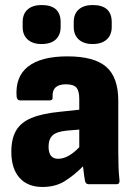

<svg xmlns="http://www.w3.org/2000/svg" viewBox="-20 -732 537 763"><path d="M149 11Q90 11 57.5 -25.5Q25 -62 25 -129Q25 -180 43.5 -212.5Q62 -245 104.5 -263Q147 -281 220 -288L295 -296V-339Q295 -371 283.5 -384Q272 -397 242 -397Q186 -397 189 -347Q191 -333 177 -333H60Q48 -333 46 -348Q40 -427 91.5 -467.5Q143 -508 248 -508Q354 -508 402 -466.5Q450 -425 450 -332V-129Q450 -96 451 -68.5Q452 -41 455 -15Q456 0 443 0H332Q321 0 318 -12Q314 -33 310 -71Q274 -35 237 -12Q200 11 149 11ZM173 -149Q173 -101 211 -101Q251 -101 295 -147V-217L246 -213Q205 -209 189 -194Q173 -179 173 -149ZM145 -557Q110 -557 90 -575Q70 -593 70 -625V-644Q70 -677 90 -694.5Q110 -712 145 -712Q221 -712 221 -644V-625Q221 -593 201.5 -575Q182 -557 145 -557ZM348 -557Q313 -557 293 -575Q273 -593 273 -625V-644Q273 -677 293 -694.5Q313 -712 348 -712Q424 -712 424 -644V-625Q424 -593 404 -575Q384 -557 348 -557Z"/></svg>

Font: Sofia Sans Semi Condensed Black
Style: Regular
Weight: 900
Designer: Botio Nikoltchev, Ani Petrova
Foundry: lettersoup
Version: Version 4.100; ttfautohint (v1.8.4.7-5d5b)